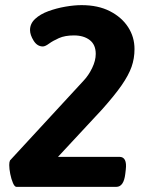

<svg xmlns="http://www.w3.org/2000/svg" viewBox="-20 -728 575 748"><path d="M44 0Q37 0 30.5 -15Q24 -30 20 -50Q16 -70 16 -85Q16 -97 19 -103L305 -413Q325 -434 339 -463Q353 -492 353 -518Q353 -554 329.5 -572Q306 -590 268 -590Q233 -590 209.5 -579.5Q186 -569 171 -558Q156 -547 147 -547Q125 -547 111 -569.5Q97 -592 97 -611Q97 -636 117 -654.5Q137 -673 168.5 -684.5Q200 -696 234.5 -702Q269 -708 298 -708Q362 -708 408 -684.5Q454 -661 479 -622.5Q504 -584 504 -537Q504 -500 492.5 -467.5Q481 -435 454 -396Q427 -357 378 -302L206 -117H445Q476 -117 470 -67L468 -50Q462 0 433 0Z"/></svg>

Font: Asap
Style: Bold Italic
Weight: 700
Italic angle: -6°
Designer: Pablo Cosgaya
Foundry: Omnibus-Type
Version: Version 3.001; ttfautohint (v1.8.3)